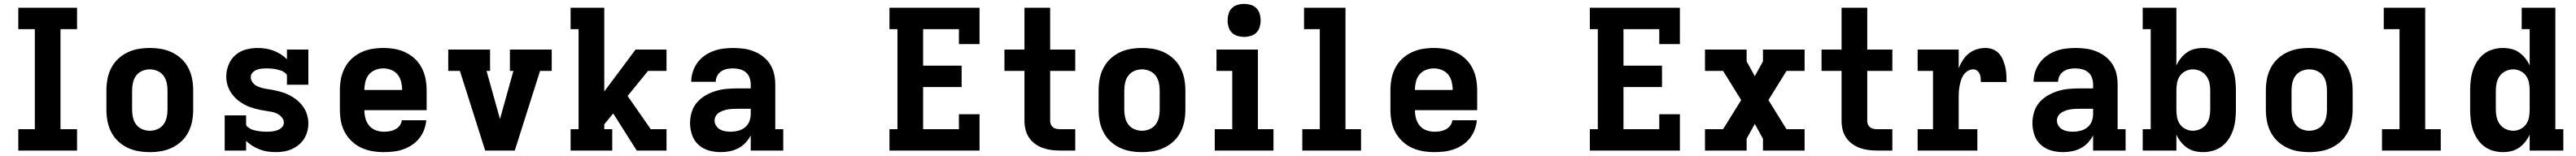

<svg xmlns="http://www.w3.org/2000/svg" viewBox="-20 -775 13240 803"><path d="M74 0V-110H159V-625H74V-735H376V-625H291V-110H376V0Z M750 8Q720 8 691 3Q662 -2 635 -15Q608 -28 586.5 -48.5Q565 -69 551.5 -95.5Q538 -122 532.5 -151Q527 -180 527 -210V-310Q527 -340 532.5 -369Q538 -398 551.5 -424.5Q565 -451 586.5 -471.5Q608 -492 635 -505Q662 -518 691 -523Q720 -528 750 -528Q780 -528 809 -523Q838 -518 865 -505Q892 -492 913.5 -471.5Q935 -451 948.5 -424.5Q962 -398 967.5 -369Q973 -340 973 -310V-210Q973 -180 967.5 -151Q962 -122 948.5 -95.5Q935 -69 913.5 -48.5Q892 -28 865 -15Q838 -2 809 3Q780 8 750 8ZM750 -102Q770 -102 789 -110Q808 -118 820 -134Q832 -150 836.5 -170Q841 -190 841 -210V-310Q841 -330 836.5 -350Q832 -370 820 -386Q808 -402 789 -410Q770 -418 750 -418Q730 -418 711 -410Q692 -402 680 -386Q668 -370 663.5 -350Q659 -330 659 -310V-210Q659 -190 663.5 -170Q668 -150 680 -134Q692 -118 711 -110Q730 -102 750 -102Z M1398 8Q1377 8 1356 5Q1335 2 1315.5 -5.5Q1296 -13 1278 -24Q1260 -35 1245 -50V0H1135V-181H1245V-136Q1245 -128 1251 -123Q1257 -118 1263.5 -114Q1270 -110 1277 -107.5Q1284 -105 1291.5 -103.5Q1299 -102 1306.5 -100.5Q1314 -99 1321.5 -98.5Q1329 -98 1336.5 -97.5Q1344 -97 1351 -97Q1365 -97 1378.5 -98.5Q1392 -100 1405 -104.5Q1418 -109 1428.5 -119Q1439 -129 1439 -143Q1439 -158 1429.5 -170Q1420 -182 1406.5 -189Q1393 -196 1378.5 -199Q1364 -202 1349 -204Q1334 -206 1319.5 -209Q1305 -212 1290.5 -216Q1276 -220 1262 -225Q1248 -230 1235 -237.5Q1222 -245 1210 -253.5Q1198 -262 1187.5 -273Q1177 -284 1168.5 -296.5Q1160 -309 1154.5 -322.5Q1149 -336 1146 -351Q1143 -366 1143 -381Q1143 -411 1154.5 -440.5Q1166 -470 1189 -490.5Q1212 -511 1242 -519.5Q1272 -528 1303 -528Q1324 -528 1344.5 -525Q1365 -522 1385 -514.5Q1405 -507 1422.5 -496Q1440 -485 1455 -470V-520H1565V-339H1455V-384Q1455 -391 1449 -396.5Q1443 -402 1436.5 -406Q1430 -410 1423 -412Q1416 -414 1409 -416Q1402 -418 1394.5 -419.5Q1387 -421 1379.5 -421.5Q1372 -422 1364.5 -422.5Q1357 -423 1350 -423Q1337 -423 1324 -421.5Q1311 -420 1299 -415.5Q1287 -411 1278 -401Q1269 -391 1269 -378Q1269 -363 1278.5 -350.5Q1288 -338 1301.5 -331.5Q1315 -325 1329.5 -321.5Q1344 -318 1358.5 -316Q1373 -314 1388 -311Q1403 -308 1417.5 -304Q1432 -300 1445.5 -295Q1459 -290 1472.5 -282.5Q1486 -275 1498 -266.5Q1510 -258 1520.5 -247Q1531 -236 1539.5 -224Q1548 -212 1553.5 -198Q1559 -184 1562 -169.5Q1565 -155 1565 -140Q1565 -119 1559.5 -98.5Q1554 -78 1543 -60.5Q1532 -43 1515.5 -29.5Q1499 -16 1480 -7.5Q1461 1 1440 4.5Q1419 8 1398 8Z M1953 8Q1923 8 1893.5 3Q1864 -2 1837 -14.5Q1810 -27 1788 -48Q1766 -69 1752 -95Q1738 -121 1732.5 -150.5Q1727 -180 1727 -210V-310Q1727 -340 1732.5 -369Q1738 -398 1751.5 -424.5Q1765 -451 1786.5 -471.5Q1808 -492 1835 -505Q1862 -518 1891 -523Q1920 -528 1950 -528Q1980 -528 2009 -523Q2038 -518 2065 -505Q2092 -492 2113.5 -471.5Q2135 -451 2148.5 -424.5Q2162 -398 2167.5 -369Q2173 -340 2173 -310V-208H1853Q1853 -186 1858.5 -165.5Q1864 -145 1877.5 -128.5Q1891 -112 1911.5 -104.5Q1932 -97 1953 -97Q1968 -97 1983 -99.5Q1998 -102 2011.5 -109Q2025 -116 2034.5 -128.5Q2044 -141 2045 -156H2171Q2169 -131 2160 -107Q2151 -83 2135 -63Q2119 -43 2098 -29Q2077 -15 2053 -6.5Q2029 2 2003.5 5Q1978 8 1953 8ZM1853 -312H2047Q2047 -333 2042 -354Q2037 -375 2024 -391Q2011 -407 1991 -415Q1971 -423 1950 -423Q1929 -423 1909 -415Q1889 -407 1876 -391Q1863 -375 1858 -354Q1853 -333 1853 -312Z M2474 0 2344 -410H2284V-520H2499V-410H2481L2547 -173Q2548 -170 2548.5 -167.5Q2549 -165 2550 -162Q2551 -165 2551.5 -167.5Q2552 -170 2553 -173L2619 -410H2601V-520H2816V-410H2756L2626 0Z M2913 0V-110H2954V-625H2913V-735H3086V-304L3247 -520H3406V-410H3311L3206 -281L3325 -110H3406V0H3253L3132 -191L3086 -135V-110H3127V0Z M3685 8H3684Q3653 8 3623 -0.5Q3593 -9 3570 -30Q3547 -51 3537 -81Q3527 -111 3527 -142Q3527 -170 3535.5 -198Q3544 -226 3562.5 -247.5Q3581 -269 3606 -283.5Q3631 -298 3658.5 -306.5Q3686 -315 3714.5 -317.5Q3743 -320 3771 -320H3839V-340Q3839 -358 3833 -375Q3827 -392 3813.5 -403Q3800 -414 3783 -418.5Q3766 -423 3748 -423Q3732 -423 3716.5 -420Q3701 -417 3687.5 -408Q3674 -399 3666.5 -384.5Q3659 -370 3659 -354H3533Q3533 -380 3541 -405Q3549 -430 3564 -451Q3579 -472 3600.5 -487.5Q3622 -503 3646 -512Q3670 -521 3696 -524.5Q3722 -528 3748 -528Q3775 -528 3802 -524.5Q3829 -521 3854.5 -511Q3880 -501 3902 -484Q3924 -467 3938.5 -444Q3953 -421 3959 -394.5Q3965 -368 3965 -340V-110H4006V0H3839V-78Q3828 -57 3812 -40Q3796 -23 3775 -12Q3754 -1 3731 3.5Q3708 8 3685 8ZM3736 -97Q3755 -97 3774.5 -102Q3794 -107 3809.5 -119.5Q3825 -132 3832 -150.5Q3839 -169 3839 -189V-215H3771Q3759 -215 3747 -214.5Q3735 -214 3722.5 -212Q3710 -210 3698.5 -206Q3687 -202 3676.5 -195.5Q3666 -189 3659.5 -178Q3653 -167 3653 -155Q3653 -141 3660.5 -128.5Q3668 -116 3680.5 -109Q3693 -102 3707 -99.5Q3721 -97 3736 -97Z M4552 0V-110H4593V-625H4552V-735H5015V-548H4909V-625H4725V-437H4923V-327H4725V-110H4909V-187H5015V0Z M5428 0Q5405 0 5383 -3Q5361 -6 5340 -13.5Q5319 -21 5300.5 -34.5Q5282 -48 5269.5 -66.5Q5257 -85 5251.5 -107Q5246 -129 5246 -152V-410H5143V-520H5246V-735H5378V-520H5507V-410H5378V-152Q5378 -142 5382 -133.5Q5386 -125 5393 -119.5Q5400 -114 5409.5 -112Q5419 -110 5428 -110H5507V0Z M5850 8Q5820 8 5791 3Q5762 -2 5735 -15Q5708 -28 5686.5 -48.5Q5665 -69 5651.5 -95.5Q5638 -122 5632.5 -151Q5627 -180 5627 -210V-310Q5627 -340 5632.5 -369Q5638 -398 5651.5 -424.5Q5665 -451 5686.5 -471.5Q5708 -492 5735 -505Q5762 -518 5791 -523Q5820 -528 5850 -528Q5880 -528 5909 -523Q5938 -518 5965 -505Q5992 -492 6013.5 -471.5Q6035 -451 6048.5 -424.5Q6062 -398 6067.5 -369Q6073 -340 6073 -310V-210Q6073 -180 6067.5 -151Q6062 -122 6048.5 -95.5Q6035 -69 6013.5 -48.5Q5992 -28 5965 -15Q5938 -2 5909 3Q5880 8 5850 8ZM5850 -102Q5870 -102 5889 -110Q5908 -118 5920 -134Q5932 -150 5936.5 -170Q5941 -190 5941 -210V-310Q5941 -330 5936.5 -350Q5932 -370 5920 -386Q5908 -402 5889 -410Q5870 -418 5850 -418Q5830 -418 5811 -410Q5792 -402 5780 -386Q5768 -370 5763.5 -350Q5759 -330 5759 -310V-210Q5759 -190 5763.5 -170Q5768 -150 5780 -134Q5792 -118 5811 -110Q5830 -102 5850 -102Z M6224 0V-110H6314V-410H6233V-520H6446V-110H6526V0ZM6375 -585Q6358 -585 6341 -590Q6324 -595 6312 -607Q6300 -619 6295 -636Q6290 -653 6290 -670Q6290 -687 6295 -704Q6300 -721 6312 -733Q6324 -745 6341 -750Q6358 -755 6375 -755Q6392 -755 6409 -750Q6426 -745 6438 -733Q6450 -721 6455 -704Q6460 -687 6460 -670Q6460 -653 6455 -636Q6450 -619 6438 -607Q6426 -595 6409 -590Q6392 -585 6375 -585Z M6674 0V-110H6764V-625H6683V-735H6896V-110H6976V0Z M7353 8Q7323 8 7293.5 3Q7264 -2 7237 -14.5Q7210 -27 7188 -48Q7166 -69 7152 -95Q7138 -121 7132.5 -150.5Q7127 -180 7127 -210V-310Q7127 -340 7132.5 -369Q7138 -398 7151.5 -424.5Q7165 -451 7186.5 -471.5Q7208 -492 7235 -505Q7262 -518 7291 -523Q7320 -528 7350 -528Q7380 -528 7409 -523Q7438 -518 7465 -505Q7492 -492 7513.5 -471.5Q7535 -451 7548.5 -424.5Q7562 -398 7567.5 -369Q7573 -340 7573 -310V-208H7253Q7253 -186 7258.5 -165.5Q7264 -145 7277.5 -128.5Q7291 -112 7311.5 -104.5Q7332 -97 7353 -97Q7368 -97 7383 -99.5Q7398 -102 7411.5 -109Q7425 -116 7434.5 -128.5Q7444 -141 7445 -156H7571Q7569 -131 7560 -107Q7551 -83 7535 -63Q7519 -43 7498 -29Q7477 -15 7453 -6.5Q7429 2 7403.5 5Q7378 8 7353 8ZM7253 -312H7447Q7447 -333 7442 -354Q7437 -375 7424 -391Q7411 -407 7391 -415Q7371 -423 7350 -423Q7329 -423 7309 -415Q7289 -407 7276 -391Q7263 -375 7258 -354Q7253 -333 7253 -312Z M8152 0V-110H8193V-625H8152V-735H8615V-548H8509V-625H8325V-437H8523V-327H8325V-110H8509V-187H8615V0Z M8744 0V-110H8837L8930 -260L8837 -410H8744V-520H8958V-459L9000 -383L9042 -459V-520H9256V-410H9163L9070 -260L9163 -110H9256V0H9042V-61L9000 -137L8958 -61V0Z M9628 0Q9605 0 9583 -3Q9561 -6 9540 -13.5Q9519 -21 9500.5 -34.5Q9482 -48 9469.5 -66.5Q9457 -85 9451.5 -107Q9446 -129 9446 -152V-410H9343V-520H9446V-735H9578V-520H9707V-410H9578V-152Q9578 -142 9582 -133.5Q9586 -125 9593 -119.5Q9600 -114 9609.5 -112Q9619 -110 9628 -110H9707V0Z M9837 0V-110H9916V-410H9837V-520H10048V-424Q10057 -446 10069.5 -465.5Q10082 -485 10100 -499.5Q10118 -514 10140 -521Q10162 -528 10186 -528Q10205 -528 10223.5 -521Q10242 -514 10255 -499.5Q10268 -485 10275.5 -467Q10283 -449 10287.5 -430Q10292 -411 10293 -391.5Q10294 -372 10294 -353H10162Q10162 -364 10161 -374.5Q10160 -385 10155.5 -395Q10151 -405 10142.5 -411.5Q10134 -418 10123 -418Q10108 -418 10095 -410Q10082 -402 10073.5 -390Q10065 -378 10060.5 -363.5Q10056 -349 10053 -334.5Q10050 -320 10049 -305Q10048 -290 10048 -276V-110H10144V0Z M10585 8H10584Q10553 8 10523 -0.5Q10493 -9 10470 -30Q10447 -51 10437 -81Q10427 -111 10427 -142Q10427 -170 10435.5 -198Q10444 -226 10462.5 -247.5Q10481 -269 10506 -283.5Q10531 -298 10558.5 -306.5Q10586 -315 10614.5 -317.5Q10643 -320 10671 -320H10739V-340Q10739 -358 10733 -375Q10727 -392 10713.5 -403Q10700 -414 10683 -418.5Q10666 -423 10648 -423Q10632 -423 10616.5 -420Q10601 -417 10587.5 -408Q10574 -399 10566.5 -384.5Q10559 -370 10559 -354H10433Q10433 -380 10441 -405Q10449 -430 10464 -451Q10479 -472 10500.5 -487.5Q10522 -503 10546 -512Q10570 -521 10596 -524.5Q10622 -528 10648 -528Q10675 -528 10702 -524.5Q10729 -521 10754.5 -511Q10780 -501 10802 -484Q10824 -467 10838.5 -444Q10853 -421 10859 -394.5Q10865 -368 10865 -340V-110H10906V0H10739V-78Q10728 -57 10712 -40Q10696 -23 10675 -12Q10654 -1 10631 3.5Q10608 8 10585 8ZM10636 -97Q10655 -97 10674.5 -102Q10694 -107 10709.5 -119.5Q10725 -132 10732 -150.5Q10739 -169 10739 -189V-215H10671Q10659 -215 10647 -214.5Q10635 -214 10622.5 -212Q10610 -210 10598.5 -206Q10587 -202 10576.5 -195.5Q10566 -189 10559.5 -178Q10553 -167 10553 -155Q10553 -141 10560.5 -128.5Q10568 -116 10580.5 -109Q10593 -102 10607 -99.5Q10621 -97 10636 -97Z M11305 8Q11283 8 11261.5 3Q11240 -2 11222 -14.5Q11204 -27 11190 -44.5Q11176 -62 11167 -82V0H10994V-110H11035V-625H10994V-735H11167V-438Q11176 -458 11190 -475.5Q11204 -493 11222 -505.5Q11240 -518 11261.5 -523Q11283 -528 11305 -528Q11331 -528 11356.5 -520.5Q11382 -513 11402.5 -497Q11423 -481 11437 -459Q11451 -437 11459 -412.5Q11467 -388 11470 -362Q11473 -336 11473 -310V-210Q11473 -184 11470 -158Q11467 -132 11459 -107.5Q11451 -83 11437 -61Q11423 -39 11402.5 -23Q11382 -7 11356.5 0.5Q11331 8 11305 8ZM11251 -102Q11271 -102 11289.5 -110.5Q11308 -119 11320 -135Q11332 -151 11336.5 -170.5Q11341 -190 11341 -210V-310Q11341 -330 11336.5 -349.5Q11332 -369 11320 -385Q11308 -401 11289.5 -409.5Q11271 -418 11251 -418Q11232 -418 11214 -409Q11196 -400 11185 -384Q11174 -368 11170.5 -348.5Q11167 -329 11167 -310V-210Q11167 -191 11170.5 -171.5Q11174 -152 11185 -136Q11196 -120 11214 -111Q11232 -102 11251 -102Z M11850 8Q11820 8 11791 3Q11762 -2 11735 -15Q11708 -28 11686.5 -48.5Q11665 -69 11651.5 -95.5Q11638 -122 11632.5 -151Q11627 -180 11627 -210V-310Q11627 -340 11632.5 -369Q11638 -398 11651.5 -424.5Q11665 -451 11686.5 -471.5Q11708 -492 11735 -505Q11762 -518 11791 -523Q11820 -528 11850 -528Q11880 -528 11909 -523Q11938 -518 11965 -505Q11992 -492 12013.5 -471.5Q12035 -451 12048.5 -424.5Q12062 -398 12067.5 -369Q12073 -340 12073 -310V-210Q12073 -180 12067.5 -151Q12062 -122 12048.5 -95.5Q12035 -69 12013.5 -48.5Q11992 -28 11965 -15Q11938 -2 11909 3Q11880 8 11850 8ZM11850 -102Q11870 -102 11889 -110Q11908 -118 11920 -134Q11932 -150 11936.5 -170Q11941 -190 11941 -210V-310Q11941 -330 11936.5 -350Q11932 -370 11920 -386Q11908 -402 11889 -410Q11870 -418 11850 -418Q11830 -418 11811 -410Q11792 -402 11780 -386Q11768 -370 11763.5 -350Q11759 -330 11759 -310V-210Q11759 -190 11763.5 -170Q11768 -150 11780 -134Q11792 -118 11811 -110Q11830 -102 11850 -102Z M12224 0V-110H12314V-625H12233V-735H12446V-110H12526V0Z M12845 8Q12819 8 12793.5 0.5Q12768 -7 12747.5 -23Q12727 -39 12713 -61Q12699 -83 12691 -107.5Q12683 -132 12680 -158Q12677 -184 12677 -210V-310Q12677 -336 12680 -362Q12683 -388 12691 -412.5Q12699 -437 12713 -459Q12727 -481 12747.5 -497Q12768 -513 12793.5 -520.5Q12819 -528 12845 -528Q12867 -528 12888.5 -523Q12910 -518 12928 -505.5Q12946 -493 12960 -475.5Q12974 -458 12983 -438V-625H12942V-735H13115V-110H13156V0H12983V-82Q12974 -62 12960 -44.5Q12946 -27 12928 -14.5Q12910 -2 12888.5 3Q12867 8 12845 8ZM12899 -102Q12918 -102 12936 -111Q12954 -120 12965 -136Q12976 -152 12979.5 -171.5Q12983 -191 12983 -210V-310Q12983 -329 12979.5 -348.5Q12976 -368 12965 -384Q12954 -400 12936 -409Q12918 -418 12899 -418Q12879 -418 12860.5 -409.5Q12842 -401 12830 -385Q12818 -369 12813.5 -349.5Q12809 -330 12809 -310V-210Q12809 -190 12813.5 -170.5Q12818 -151 12830 -135Q12842 -119 12860.5 -110.5Q12879 -102 12899 -102Z"/></svg>

Font: Iosevka Etoile Extrabold
Style: Regular
Weight: 800
Designer: Belleve Invis
Foundry: Belleve Invis
Version: Version 22.1.2; ttfautohint (v1.8.4)